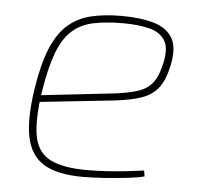

<svg xmlns="http://www.w3.org/2000/svg" viewBox="-43 -536 611 591"><g transform="rotate(5 263.0 -240.0)"><path d="M310 -492Q368 -492 409.5 -480Q451 -468 468.5 -436.5Q486 -405 471 -344Q462 -305 443.5 -282Q425 -259 393.5 -248Q362 -237 312 -231L69 -205L72 -226L313 -253Q357 -259 383 -268Q409 -277 424 -295.5Q439 -314 447 -346Q462 -401 447 -427Q432 -453 397 -461.5Q362 -470 317 -470Q264 -470 225.5 -462Q187 -454 160 -430.5Q133 -407 115.5 -361.5Q98 -316 86 -241Q72 -149 82 -99Q92 -49 132 -29.5Q172 -10 244 -10Q273 -10 306 -12Q339 -14 369 -17.5Q399 -21 420 -24L423 -6Q405 -1 370.5 3Q336 7 298.5 9.5Q261 12 234 12Q155 12 113 -13.5Q71 -39 59.5 -95Q48 -151 62 -244Q74 -322 94 -370.5Q114 -419 144 -445.5Q174 -472 215 -482Q256 -492 310 -492Z"/></g></svg>

Font: Exo 2 Thin
Style: Italic
Weight: 250
Italic angle: -8°
Designer: Natanael Gama
Foundry: Natanael Gama
Version: Version 2.010